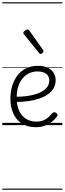

<svg xmlns="http://www.w3.org/2000/svg" viewBox="-20 -1095 566 1680"><path d="M293 18Q219 18 169.5 -15Q120 -48 95.5 -104Q71 -160 71 -229Q71 -294 88 -347.5Q105 -401 136.5 -439.5Q168 -478 212 -498.5Q256 -519 311 -519Q365 -519 399 -502Q433 -485 450 -456.5Q467 -428 467 -393Q467 -355 450 -324.5Q433 -294 402 -271.5Q371 -249 328 -234Q285 -219 232 -211Q179 -203 120 -203V-249Q165 -248 207.5 -253.5Q250 -259 287 -269.5Q324 -280 352 -297Q380 -314 395.5 -337Q411 -360 411 -390Q411 -430 383.5 -450Q356 -470 307 -470Q272 -470 239.5 -456Q207 -442 181.5 -413.5Q156 -385 141 -342Q126 -299 126 -240Q126 -168 149 -122Q172 -76 210.5 -53.5Q249 -31 296 -31Q335 -31 360.5 -42Q386 -53 404.5 -70Q423 -87 439 -106Q448 -114 455.5 -113.5Q463 -113 472 -107Q480 -101 483 -93Q486 -85 479 -77Q463 -53 436.5 -31Q410 -9 374 4.5Q338 18 293 18ZM335 -623Q331 -623 327.5 -625Q324 -627 321 -632L191 -793Q187 -797 185.5 -800Q184 -803 184 -807Q184 -814 190.5 -820.5Q197 -827 205.5 -832Q214 -837 221 -837Q230 -837 237 -827L356 -659Q359 -654 360 -651.5Q361 -649 361 -647Q361 -639 351.5 -631Q342 -623 335 -623ZM0 555H526V565H0ZM0 -20H526V0H0ZM0 -505H526V-500H0ZM0 -1075H526V-1065H0Z"/></svg>

Font: Playwrite AR Guides
Style: Regular
Weight: 400
Designer: Veronika Burian, José Scaglione
Foundry: TypeTogether
Version: Version 1.003